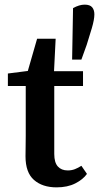

<svg xmlns="http://www.w3.org/2000/svg" viewBox="-20 -795 427 828"><path d="M224 13Q163 13 126.5 -19Q90 -51 90 -121Q90 -142 90.5 -162.5Q91 -183 91 -209V-424H14V-478L100 -489L140 -628H220L213 -488H338V-424H214V-131Q214 -94 229.5 -77Q245 -60 272 -60Q289 -60 303 -65.5Q317 -71 331 -80L355 -45Q338 -21 304.5 -4Q271 13 224 13ZM345 -775Q368 -775 377.5 -763.5Q387 -752 387 -733Q387 -711 376 -673.5Q365 -636 354 -602L331 -538H291L295 -760Q322 -775 345 -775Z"/></svg>

Font: Source Serif 4 SmText Semibold
Style: Regular
Weight: 600
Designer: Frank Grießhammer
Foundry: Adobe
Version: Version 4.005;hotconv 1.1.0;makeotfexe 2.6.0